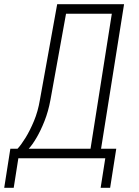

<svg xmlns="http://www.w3.org/2000/svg" viewBox="-38 -750 658 910"><path d="M-18 140 11 -45H45Q62 -63 83 -97Q104 -131 123 -176.5Q142 -222 151 -276L233 -730H550L441 -45H513L484 140H439L461 0H49L27 140ZM98 -45H391L492 -685H275L201 -276Q191 -222 173 -176.5Q155 -131 135 -97Q115 -63 98 -45Z"/></svg>

Font: JetBrains Mono Thin
Style: Italic
Weight: 100
Italic angle: -9°
Monospace: yes
Designer: Philipp Nurullin, Konstantin Bulenkov
Foundry: JetBrains
Version: Version 2.305; ttfautohint (v1.8.4.7-5d5b)